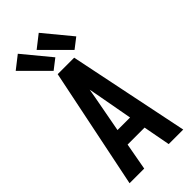

<svg xmlns="http://www.w3.org/2000/svg" viewBox="-302 -1042 1103 1103"><g transform="rotate(-45 250.0 -490.0)"><path d="M32 0H151L181 -165H319L350 0H468L317 -735H183ZM301 -265H199L241 -490Q243 -503 245.5 -516Q248 -529 250 -542Q253 -529 255 -516Q257 -503 260 -490ZM350 -765 412 -813 274 -980 196 -919ZM180 -765 242 -813 104 -980 26 -919Z"/></g></svg>

Font: Iosevka SS09
Style: Bold
Weight: 700
Monospace: yes
Designer: Belleve Invis
Foundry: Belleve Invis
Version: Version 5.2.1; ttfautohint (v1.8.3)